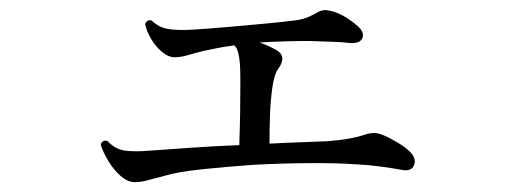

<svg xmlns="http://www.w3.org/2000/svg" viewBox="-20 -448 1040 389"><path d="M253 -79Q239 -79 225 -91Q211 -103 200 -121Q189 -139 184 -155Q188 -166 198 -162Q213 -146 232.5 -143Q252 -140 287 -143Q315 -145 364 -148.5Q413 -152 465 -154Q465 -157 465 -162Q466 -187 466.5 -220Q467 -253 467 -281Q467 -309 466 -319Q465 -332 462.5 -341.5Q460 -351 455 -356Q438 -354 422.5 -351Q407 -348 393 -345Q377 -341 361.5 -336.5Q346 -332 334 -332Q321 -332 308 -343Q295 -354 286 -369.5Q277 -385 274 -399Q278 -410 288 -406Q301 -393 319.5 -389.5Q338 -386 372 -388Q403 -390 443.5 -393.5Q484 -397 521 -400.5Q558 -404 580 -407Q594 -409 604.5 -413.5Q615 -418 625 -424Q633 -428 640 -427.5Q647 -427 654 -425Q670 -420 683 -411.5Q696 -403 705 -395Q719 -382 714 -370.5Q709 -359 687 -361Q673 -363 650 -363.5Q627 -364 609 -365Q559 -365 506 -362Q517 -358 525.5 -354Q534 -350 541 -346Q552 -339 552 -329.5Q552 -320 544 -309Q536 -299 532 -272Q528 -245 527 -214Q526 -183 526 -157Q564 -159 595.5 -160Q627 -161 645 -162Q670 -164 688.5 -167.5Q707 -171 719 -175Q727 -178 736 -178.5Q745 -179 757 -174Q771 -168 787.5 -158Q804 -148 813 -138Q824 -125 818.5 -112.5Q813 -100 793 -104Q777 -107 751.5 -110.5Q726 -114 703 -115Q660 -118 604 -117.5Q548 -117 492 -114Q437 -110 389 -105Q341 -100 314 -92Q307 -90 301.5 -88.5Q296 -87 291 -86Q281 -83 272 -81Q263 -79 253 -79Z"/></svg>

Font: Zen Old Mincho SemiBold
Style: Regular
Weight: 600
Version: Version 1.500